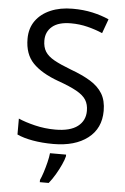

<svg xmlns="http://www.w3.org/2000/svg" viewBox="-62 -768 673 1033"><g transform="rotate(5 274.5 -251.5)"><path d="M502 -191Q502 -96 433 -43Q364 10 247 10Q187 10 136 1Q85 -8 51 -24V-110Q87 -94 140.5 -81Q194 -68 251 -68Q331 -68 371.5 -99Q412 -130 412 -183Q412 -218 397 -242Q382 -266 345.5 -286.5Q309 -307 244 -330Q153 -363 106.5 -411Q60 -459 60 -542Q60 -599 89 -639.5Q118 -680 169.5 -702Q221 -724 288 -724Q347 -724 396 -713Q445 -702 485 -684L457 -607Q420 -623 376.5 -634Q333 -645 286 -645Q219 -645 185 -616.5Q151 -588 151 -541Q151 -505 166 -481Q181 -457 215 -438Q249 -419 307 -397Q370 -374 413.5 -347.5Q457 -321 479.5 -284Q502 -247 502 -191ZM321 61V70Q317 88 304.5 115.5Q292 143 275.5 171Q259 199 241 221H193V209Q201 192 209.5 165.5Q218 139 225 110.5Q232 82 234 61Z"/></g></svg>

Font: Noto IKEA Latin
Style: Regular
Weight: 400
Designer: Monotype Design Team
Foundry: Monotype Imaging Inc.
Version: Version 1.0